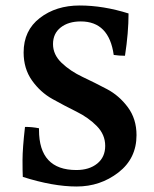

<svg xmlns="http://www.w3.org/2000/svg" viewBox="-20 -714 560 699"><path d="M477 -222Q477 -137 411 -86Q345 -35 259 -35Q173 -35 63 -70Q62 -89 62 -131Q62 -173 71 -252Q98 -252 122 -247Q122 -244 122 -241Q122 -95 258 -95Q305 -95 334 -118.5Q363 -142 363 -183Q363 -224 332.5 -255Q302 -286 258.5 -307.5Q215 -329 171 -353.5Q127 -378 96.5 -421Q66 -464 66 -523Q66 -603 125 -648.5Q184 -694 270 -694Q356 -694 448 -665Q448 -595 435 -511Q414 -511 394 -514Q377 -636 274 -636Q229 -636 201 -614Q173 -592 173 -553.5Q173 -515 204.5 -485Q236 -455 280.5 -434Q325 -413 369.5 -389.5Q414 -366 445.5 -323.5Q477 -281 477 -222Z"/></svg>

Font: Halant Semibold
Style: Regular
Weight: 600
Version: Version 1.100;PS 1.0;hotconv 1.0.78;makeotf.lib2.5.61930; tt